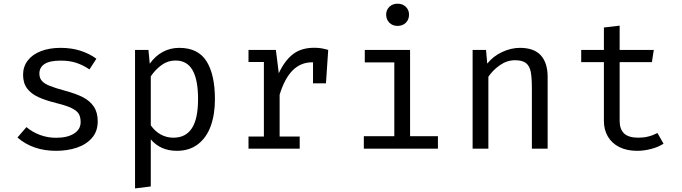

<svg xmlns="http://www.w3.org/2000/svg" viewBox="-20 -813 3732 1050"><path d="M421 -145.1Q421 -171.8 411.5 -189Q402.1 -206.2 374.1 -220.5Q346.2 -234.9 290.3 -248.7Q228.2 -264.1 189 -282.3Q149.7 -300.5 127.9 -329.7Q106.2 -359 106.2 -404.1Q106.2 -448.7 131.8 -482.1Q157.4 -515.4 203.8 -533.3Q250.3 -551.3 311.3 -551.3Q372.3 -551.3 421.3 -535.1Q470.3 -519 507.2 -491.8L469.2 -433.3Q435.4 -456.4 398.2 -469Q361 -481.5 312.3 -481.5Q251.3 -481.5 223.3 -462.8Q195.4 -444.1 195.4 -410.8Q195.4 -386.7 208.5 -371.3Q221.5 -355.9 251 -343.8Q280.5 -331.8 339 -315.9Q397.4 -300 434.9 -280.5Q472.3 -261 493.3 -229.5Q514.4 -197.9 514.4 -149.2Q514.4 -94.4 482.6 -58.2Q450.8 -22.1 399.2 -5.1Q347.7 11.8 286.7 11.8Q159.5 11.8 75.4 -61L124.6 -117.9Q157.4 -90.3 199 -74.9Q240.5 -59.5 286.7 -59.5Q348.7 -59.5 384.9 -82.6Q421 -105.6 421 -145.1Z M1155.4 -270.3Q1155.4 -186.7 1132.3 -123.3Q1109.2 -60 1062.3 -24.1Q1015.4 11.8 947.2 11.8Q857.9 11.8 804.6 -50.8V206.7L718.5 217.4V-540H791.8L799 -464.6Q828.7 -506.7 870 -529Q911.3 -551.3 960 -551.3Q1063.6 -551.3 1109.5 -477.9Q1155.4 -404.6 1155.4 -270.3ZM804.6 -395.4V-127.7Q826.2 -95.9 858.2 -77.9Q890.3 -60 928.2 -60Q995.9 -60 1029.5 -111.8Q1063.1 -163.6 1063.1 -270.8Q1063.1 -377.4 1032.8 -429.7Q1002.6 -482.1 939.5 -482.1Q897.9 -482.1 863.8 -457.4Q829.7 -432.8 804.6 -395.4Z M1774.9 -540 1762.6 -357.4H1691.8V-472.3H1687.2Q1624.6 -472.3 1580.5 -428.2Q1536.4 -384.1 1509.2 -294.9V-66.2H1619V0H1339V-66.2H1423.1V-473.8H1339V-540H1488.7L1504.6 -412.3Q1537.4 -482.6 1582.8 -517.2Q1628.2 -551.8 1698.5 -551.8Q1719.5 -551.8 1736.9 -549Q1754.4 -546.2 1774.9 -540Z M2216.9 -732.8Q2216.9 -706.2 2199.5 -688.7Q2182.1 -671.3 2153.8 -671.3Q2126.7 -671.3 2109.2 -689Q2091.8 -706.7 2091.8 -732.8Q2091.8 -758.5 2109.2 -775.6Q2126.7 -792.8 2153.8 -792.8Q2182.1 -792.8 2199.5 -775.6Q2216.9 -758.5 2216.9 -732.8ZM1974.9 -540H2222.6V-68.2H2374.9V0H1969.7V-68.2H2136.4V-471.8H1974.9Z M2564.6 0V-540H2637.9L2644.6 -465.1Q2676.9 -505.6 2725.9 -528.5Q2774.9 -551.3 2823.1 -551.3Q2900.5 -551.3 2937.7 -510.3Q2974.9 -469.2 2974.9 -392.3V0H2888.7V-328.7Q2888.7 -389.2 2882.3 -421Q2875.9 -452.8 2856.2 -468.2Q2836.4 -483.6 2796.4 -483.6Q2752.8 -483.6 2714.1 -456.7Q2675.4 -429.7 2650.8 -393.3V0Z M3608.7 -27.2Q3581.5 -9.2 3541.8 1.3Q3502.1 11.8 3464.1 11.8Q3407.2 11.8 3366.4 -9Q3325.6 -29.7 3304.1 -66.7Q3282.6 -103.6 3282.6 -151.3V-473.3H3158.5V-540H3282.6V-662.6L3368.7 -672.8V-540H3555.4L3545.1 -473.3H3368.7V-152.3Q3368.7 -106.2 3393.1 -83.1Q3417.4 -60 3471.8 -60Q3526.7 -60 3575.4 -85.6Z"/></svg>

Font: Fira Code
Style: Regular
Weight: 400
Designer: Carrois Corporate, Edenspiekermann AG, Nikita Prokopov
Foundry: Carrois Corporate, Edenspiekermann AG, Nikita Prokopov
Version: Version 5.002